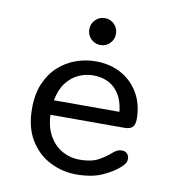

<svg xmlns="http://www.w3.org/2000/svg" viewBox="-78 -751 776 833"><g transform="rotate(10 309.5 -334.0)"><path d="M311.5 10.5Q251 10.5 196.5 -17Q142 -44.5 108 -100Q74 -155.5 74 -239Q74 -302.5 94.2 -349.2Q114.5 -396 148.5 -426.8Q182.5 -457.5 224.8 -472.5Q267 -487.5 311 -487.5Q376.5 -487.5 425.5 -459.8Q474.5 -432 502 -383.5Q529.5 -335 529.5 -271.5Q529.5 -247 518.8 -236Q508 -225 483.5 -225H157.5Q160 -168.5 182.5 -130.8Q205 -93 240 -74Q275 -55 314.5 -55Q367.5 -55 398.8 -72.5Q430 -90 450 -108.5Q459 -116.5 468.8 -121.5Q478.5 -126.5 489.5 -126.5Q504 -126.5 513 -117.8Q522 -109 522 -94.5Q522 -83.5 515.8 -74Q509.5 -64.5 499 -55.5Q472 -31 426 -10.2Q380 10.5 311.5 10.5ZM161.5 -289.5H450Q443.5 -354 407.5 -389.8Q371.5 -425.5 310 -425.5Q277.5 -425.5 246.5 -411.2Q215.5 -397 192.8 -367Q170 -337 161.5 -289.5ZM318 -560.5Q293.5 -560.5 276.2 -577.8Q259 -595 259 -619.5Q259 -644.5 276.2 -661.8Q293.5 -679 318 -679Q342.5 -679 359.5 -661.8Q376.5 -644.5 376.5 -619.5Q376.5 -595 359.5 -577.8Q342.5 -560.5 318 -560.5Z"/></g></svg>

Font: Sono ExtraLight Monospace
Style: Regular
Weight: 400
Version: Version 2.112